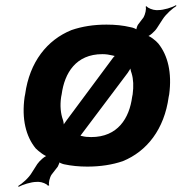

<svg xmlns="http://www.w3.org/2000/svg" viewBox="-20 -633 701 741"><path d="M124 0 103 33C91 54 65 76 50 85L52 88C67 80 99 69 122 69H130C141 69 162 77 165 84L170 82C166 75 172 51 179 41L203 10C206 4 211 -7 210 -11L206 -10C206 -6 219 -1 227 1C255 7 285 10 317 10C367 10 413 3 454 -11C547 -49 614 -134 631 -259L633 -269C644 -352 628 -419 591 -465C583 -475 557 -496 546 -496V-492C556 -492 578 -512 586 -525L608 -559C621 -579 646 -601 661 -610L659 -613C644 -604 612 -594 590 -594H582C571 -594 549 -602 546 -609L542 -607C546 -600 540 -576 534 -566L512 -537C509 -532 505 -519 506 -515L509 -517C508 -521 492 -527 484 -528C455 -535 425 -538 391 -538C341 -538 297 -531 256 -517C162 -479 94 -394 77 -269L75 -259C63 -174 80 -106 118 -60C128 -50 154 -29 165 -29L166 -33C155 -33 133 -13 124 0ZM216 -259 218 -269C229 -351 273 -424 375 -424C389 -424 402 -422 414 -419C418 -418 425 -416 429 -417L428 -421C426 -420 419 -414 417 -411L238 -170C232 -162 223 -150 222 -143L226 -142C227 -149 226 -161 223 -170C214 -195 211 -225 216 -259ZM332 -104C318 -104 307 -105 296 -108C294 -108 287 -110 286 -109L288 -105C289 -106 293 -112 294 -114L473 -352C479 -361 487 -373 488 -380H483C482 -373 484 -360 488 -350C495 -327 496 -300 492 -269L490 -259C479 -176 434 -104 332 -104Z"/></svg>

Font: Asimov
Style: EdgeWideIt
Weight: 500
Designer: Google
Version: Version 2.000980: 2014